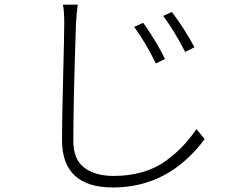

<svg xmlns="http://www.w3.org/2000/svg" viewBox="-20 -787 1040 845"><path d="M570.3 -668.9 610.4 -686.5Q672.9 -597.7 706.1 -527.3L666 -507.8Q619.1 -602.5 570.3 -668.9ZM698.2 -716.8 736.3 -734.4Q791 -662.1 835.9 -579.1L794.9 -558.6Q746.1 -653.3 698.2 -716.8ZM256.8 -766.6H322.3Q318.4 -744.1 314.5 -686.5Q302.7 -340.8 302.7 -167Q302.7 -85.9 350.6 -49.3Q398.4 -12.7 480.5 -12.7Q548.8 -12.7 607.4 -29.8Q666 -46.9 710 -79.1Q753.9 -111.3 784.2 -143.6Q814.5 -175.8 844.7 -218.8L880.9 -174.8Q721.7 38.1 477.5 38.1Q252.9 38.1 252.9 -170.9Q252.9 -253.9 257.8 -443.8Q262.7 -633.8 262.7 -686.5Q262.7 -739.3 256.8 -766.6Z"/></svg>

Font: GenEi Gothic M Light
Style: Regular
Weight: 300
Designer: o_tamon (Modified); [Source Han Sans]
Ryoko NISHIZUKA  (kana & ideographs); Paul D. Hunt (Latin, Greek & Cyrillic); Wenl
Version: Version 1.1a;Original Version 1.004